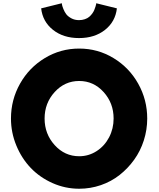

<svg xmlns="http://www.w3.org/2000/svg" viewBox="-20 -1136 970 1171"><path d="M231 -1085 356.9 -1116.2Q357.4 -1111.8 358.6 -1105Q359.9 -1098.1 366.9 -1080.3Q374 -1062.5 384.3 -1049.1Q394.5 -1035.6 415 -1024.4Q435.5 -1013.2 461.9 -1013.2Q481 -1013.2 497.3 -1018.8Q513.7 -1024.4 524.2 -1033.4Q534.7 -1042.5 542.7 -1053.5Q550.8 -1064.5 555.2 -1075.7Q559.6 -1086.9 562.5 -1095.9Q565.4 -1105 566.4 -1110.4L566.9 -1116.2L692.9 -1085Q683.6 -1003.9 620.6 -953.9Q557.6 -903.8 461.9 -903.8Q366.2 -903.8 303.2 -953.9Q240.2 -1003.9 231 -1085ZM46.9 -413.1Q46.9 -527.3 102.1 -625.5Q157.2 -723.6 253.2 -781.7Q349.1 -839.8 462.9 -839.8Q576.7 -839.8 672.4 -781.7Q768.1 -723.6 823 -625.5Q877.9 -527.3 877.9 -413.1Q877.9 -344.7 857.2 -279.8Q836.4 -214.8 798.3 -161.9Q760.3 -108.9 709.5 -68.8Q658.7 -28.8 595 -6.8Q531.2 15.1 462.9 15.1Q377.9 15.1 300.5 -19.3Q223.1 -53.7 167.7 -111.6Q112.3 -169.4 79.6 -248.5Q46.9 -327.6 46.9 -413.1ZM462.9 -183.1Q521 -183.1 569.3 -214.4Q617.7 -245.6 645.3 -298.3Q672.9 -351.1 672.9 -413.1Q672.9 -507.3 611.8 -574.7Q550.8 -642.1 462.9 -642.1Q375 -642.1 313.5 -574.7Q252 -507.3 252 -413.1Q252 -318.8 313.5 -251Q375 -183.1 462.9 -183.1Z"/></svg>

Font: Hussar Preview
Style: Bold
Weight: 700
Foundry: Cannot Into Space Fonts, PlusOne Fonts
Version: Version 2.29RC2 "Millennial"